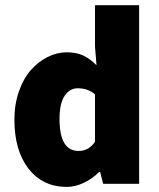

<svg xmlns="http://www.w3.org/2000/svg" viewBox="-20 -716 620 748"><path d="M36.1 -250Q36.1 -309.6 53.7 -359.9Q71.3 -410.2 100.1 -442.9Q128.9 -475.6 165.3 -493.9Q201.7 -512.2 240.2 -512.2Q278.3 -512.2 304.7 -499.5Q331.1 -486.8 356 -461.9L350.1 -534.2V-695.8H522V0H381.8L370.1 -45.9H366.2Q339.8 -19.5 306.2 -3.7Q272.5 12.2 240.2 12.2Q147 12.2 91.6 -58.3Q36.1 -128.9 36.1 -250ZM211.9 -252Q211.9 -127.9 286.1 -127.9Q326.7 -127.9 350.1 -164.1V-348.1Q323.7 -372.1 282.2 -372.1Q252 -372.1 231.9 -342.8Q211.9 -313.5 211.9 -252Z"/></svg>

Font: Source Sans Pro Black
Style: Regular
Weight: 900
Designer: Paul D. Hunt
Foundry: Adobe Systems Incorporated
Version: Version 2.020;PS 2.0;hotconv 1.0.86;makeotf.lib2.5.63406